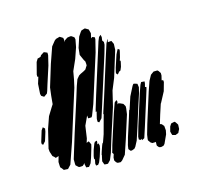

<svg xmlns="http://www.w3.org/2000/svg" viewBox="-125 -845 1033 995"><g transform="rotate(-20 391.5 -347.5)"><path d="M363 -627 338 -571 307 -515 296 -474 283 -433 244 -339 175 -172 127 -65 108 -48 94 -50 86 -51 80 -61 73 -70V-78L74 -99L85 -128L77 -126L68 -124L63 -131L55 -139L49 -165V-181L82 -279L109 -339L138 -378L148 -391L156 -435L165 -477L211 -591L248 -673L271 -697L280 -703L291 -705L301 -707L308 -702L317 -695L318 -684L314 -672L319 -679L337 -689L347 -690H358L367 -683L373 -677L374 -666ZM260 -112 240 -62 228 -36 214 -21 209 -22 199 -24V-29L197 -43L199 -49L192 -42L185 -37H174L165 -38L159 -44L151 -53V-61L153 -85L174 -137L204 -211L276 -383L298 -437L313 -469L328 -484L338 -489L359 -497L369 -502L377 -513L382 -519L383 -527V-541L378 -551L367 -583L374 -619L397 -673L413 -693L419 -699L433 -702L439 -703L449 -696L456 -691L457 -686L460 -669L452 -643L460 -648L472 -642L471 -631L449 -567L346 -319L319 -264L314 -258L296 -259V-265V-275L269 -228L254 -164L245 -142L253 -145L258 -146L261 -138L265 -127ZM196 -587 158 -497 145 -465 139 -453 120 -442 107 -452 105 -463 113 -516 127 -550 122 -552 123 -563 145 -625 156 -640 164 -641 173 -643 178 -650 197 -660 207 -655 214 -651 213 -638ZM490 -546 387 -298 361 -236 343 -220 336 -225V-230L337 -241L347 -271L350 -278L344 -276L348 -289L375 -356L469 -583L483 -617L493 -636L504 -644L506 -631L502 -613L508 -603L506 -588ZM549 -545 494 -410 464 -352 437 -271 372 -117 345 -50 328 -17 312 -3 301 -4 293 -6 291 -14 288 -25 295 -48 297 -53V-58L303 -73L315 -100L323 -116V-110L343 -154L376 -244L379 -251L377 -253L383 -268L409 -329L487 -518L518 -592L531 -612L530 -606L526 -594L527 -595H535H546L549 -587L553 -576ZM547 -452 538 -435 531 -432 528 -431V-430L518 -420L511 -429L513 -437L520 -457L547 -520L558 -538L563 -545L571 -538L568 -527L559 -500L552 -484L556 -482L554 -474ZM647 -43 622 1 614 8 600 10 590 7 582 -4V-10L584 -25L582 -24L565 -25L557 -31L548 -46L549 -54L554 -75L574 -127L639 -284L661 -333L679 -360L697 -371L714 -370L719 -369L723 -364L730 -351L729 -338L721 -314L729 -312V-302L712 -257L677 -203H676L653 -149L635 -104L644 -100L653 -87V-78V-63ZM597 -340 598 -321 588 -291 567 -242 521 -131 493 -65 475 -37 467 -29 452 -25 445 -26 437 -38 441 -55 443 -61 442 -59 445 -66 456 -96 495 -189 510 -226 513 -228 540 -291 570 -339 577 -347 583 -346ZM617 -262 557 -117 534 -63 519 -57 521 -65 514 -61 505 -66 507 -81 526 -131 590 -286 610 -330 618 -342 636 -339 634 -328 628 -311 635 -309 632 -299ZM492 -210 442 -90 410 -17 387 6 377 12 361 10 354 4 348 -8 350 -23 357 -40 352 -49 356 -59 366 -86 432 -243 453 -289 465 -298 468 -291 466 -282 463 -275 469 -279 477 -276 493 -267 500 -252 499 -241ZM48 -283 59 -296 68 -286 64 -270 53 -243 45 -224 30 -210 24 -216 25 -226ZM284 -51 271 -25 262 -15H251L250 -26L256 -46L253 -53L256 -66L267 -96L281 -125L287 -133L299 -135L297 -124L294 -116L302 -119L304 -106L300 -90ZM692 -23 681 -27 676 -29 674 -37 672 -49 681 -74 691 -87 704 -89H712L719 -77L723 -69L720 -46L713 -35L709 -28Z"/></g></svg>

Font: Rubik Marker Hatch
Style: Regular
Weight: 400
Designer: Hubert and Fischer, NaN
Foundry: Hubert & Fischer, NaN
Version: Version 2.200